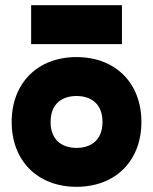

<svg xmlns="http://www.w3.org/2000/svg" viewBox="-20 -720 590 740"><path d="M275 0C425 0 525 -100 525 -250C525 -400 425 -500 275 -500C125 -500 25 -400 25 -250C25 -100 125 0 275 0ZM100 -550H450V-700H100ZM175 -250C175 -325 225 -350 275 -350C325 -350 375 -325 375 -250C375 -175 325 -150 275 -150C225 -150 175 -175 175 -250Z"/></svg>

Font: LS-VG5000 Bold
Style: Regular
Weight: 400
Designer: Justin Bihan, 2021
Foundry: Justin Bihan, 2021
Version: Version 1.000;Glyphs 3.1.2 (3151)